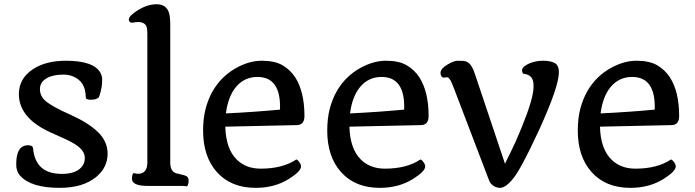

<svg xmlns="http://www.w3.org/2000/svg" viewBox="-20 -884 3305 913"><path d="M387.7 -421.9Q387.7 -497.1 325.2 -521.5Q305.2 -529.3 282 -529.3Q258.8 -529.3 239 -525.4Q219.2 -521.5 204.1 -513.2Q169.9 -494.6 169.9 -460Q169.9 -426.8 198.2 -402.3Q229.5 -376.5 314.5 -338.6Q399.4 -300.8 445.6 -256.1Q491.7 -211.4 491.7 -153.3Q491.7 -87.9 438 -43Q375 9.3 263.7 9.3Q127.4 9.3 75.2 -48.8Q57.1 -69.3 57.1 -101.1Q57.1 -177.7 94.7 -190.4Q104 -193.4 112.3 -193.4Q135.3 -193.4 137.2 -179.2Q147.9 -57.1 273.9 -57.1Q349.6 -57.1 375 -99.6Q383.3 -113.3 383.3 -132.8Q383.3 -152.3 370.8 -168.5Q358.4 -184.6 336.4 -198.5Q314.5 -212.4 284.2 -225.6L219.2 -254.9Q69.8 -323.2 69.8 -436.5Q69.8 -509.8 134.8 -553.7Q196.3 -595.2 293.5 -595.2Q425.3 -595.2 457.5 -538.1Q465.8 -523.4 465.8 -505.9Q465.8 -488.3 463.9 -474.4Q461.9 -460.4 459 -449.2Q454.1 -427.7 447.8 -418.9Q435.1 -409.7 411.4 -409.7Q387.7 -409.7 387.7 -421.9Z M682.1 0Q607.4 0 607.4 -34.2Q607.4 -52.2 614.7 -61.5Q626.5 -57.6 636.7 -57.6Q679.2 -57.6 680.7 -108.9V-720.2Q680.7 -754.4 673.8 -763.7Q662.6 -779.3 637.7 -779.3Q626.5 -779.3 616 -777.1Q605.5 -774.9 601.3 -777.1Q597.2 -779.3 594.7 -783.2Q585 -799.3 619.1 -824.2Q672.9 -863.8 725.1 -863.8Q780.8 -863.8 787.6 -803.7Q789.6 -785.6 789.6 -765.6V-106.9Q791 -68.8 817.4 -60.1Q825.2 -57.6 835.7 -55.7Q846.2 -53.7 855 -51Q863.8 -48.3 868.7 -44.9Q877 -38.6 877 -24.4Q877 -7.3 869.1 2.4Q859.4 0 837.9 0Z M945.8 -262.7Q945.8 -321.8 958 -367.7Q970.2 -413.6 991 -450Q1011.7 -486.3 1039.8 -513.7Q1067.9 -541 1100.1 -559.1Q1163.6 -595.2 1225.1 -595.2Q1286.6 -595.2 1323.7 -573.5Q1360.8 -551.8 1384.3 -515.6Q1427.7 -446.8 1427.7 -332.5Q1427.7 -290 1392.1 -289.1L1051.3 -281.7Q1054.2 -175.8 1106 -125Q1149.9 -82 1219.7 -82Q1323.7 -82 1388.7 -125.5Q1393.1 -125.5 1399.4 -118.2Q1411.6 -103.5 1411.6 -92.8Q1411.6 -69.3 1353 -32.7Q1285.6 9.3 1195.8 9.3Q1078.6 9.3 1011.7 -65.4Q945.8 -138.7 945.8 -262.7ZM1054.2 -344.7Q1194.8 -351.6 1311.5 -362.8Q1316.9 -518.1 1204.1 -518.1Q1141.1 -518.1 1101.1 -469.2Q1064.5 -424.3 1054.2 -344.7Z M1536.1 -262.7Q1536.1 -321.8 1548.3 -367.7Q1560.5 -413.6 1581.3 -450Q1602.1 -486.3 1630.1 -513.7Q1658.2 -541 1690.4 -559.1Q1753.9 -595.2 1815.4 -595.2Q1877 -595.2 1914.1 -573.5Q1951.2 -551.8 1974.6 -515.6Q2018.1 -446.8 2018.1 -332.5Q2018.1 -290 1982.4 -289.1L1641.6 -281.7Q1644.5 -175.8 1696.3 -125Q1740.2 -82 1810.1 -82Q1914.1 -82 1979 -125.5Q1983.4 -125.5 1989.7 -118.2Q2002 -103.5 2002 -92.8Q2002 -69.3 1943.4 -32.7Q1876 9.3 1786.1 9.3Q1668.9 9.3 1602.1 -65.4Q1536.1 -138.7 1536.1 -262.7ZM1644.5 -344.7Q1785.2 -351.6 1901.9 -362.8Q1907.2 -518.1 1794.4 -518.1Q1731.4 -518.1 1691.4 -469.2Q1654.8 -424.3 1644.5 -344.7Z M2306.6 -23.9Q2143.6 -449.7 2138.7 -463.6Q2133.8 -477.5 2128.4 -489.3Q2116.2 -516.6 2106.4 -516.6Q2100.1 -516.6 2092.3 -515.1Q2084.5 -513.7 2079.6 -520.5Q2074.7 -527.3 2074.7 -537.6Q2074.7 -547.9 2084.2 -558.6Q2093.8 -569.3 2107.9 -577.1Q2138.7 -595.2 2156.7 -595.2Q2174.8 -595.2 2185.5 -594.2Q2196.3 -593.3 2205.6 -586.9Q2225.1 -574.2 2238.3 -532.2L2381.3 -105.5Q2415.5 -174.3 2432.1 -210.9L2462.4 -282.2Q2517.1 -417 2517.1 -471.7V-478Q2517.1 -502.4 2506.1 -516.6Q2495.1 -530.8 2467.3 -533.7Q2462.4 -541.5 2462.4 -550Q2462.4 -558.6 2471.9 -567.1Q2481.4 -575.7 2496.1 -582Q2526.4 -595.2 2562.3 -595.2Q2598.1 -595.2 2617.9 -584.2Q2637.7 -573.2 2637.7 -541Q2637.7 -472.7 2544.9 -269L2500.5 -175.8Q2454.6 -83 2431.2 -49.8Q2389.2 9.3 2357.4 9.3Q2334.5 9.3 2316.4 -8.8Q2310.1 -15.1 2306.6 -23.9Z M2727.5 -262.7Q2727.5 -321.8 2739.7 -367.7Q2752 -413.6 2772.7 -450Q2793.5 -486.3 2821.5 -513.7Q2849.6 -541 2881.8 -559.1Q2945.3 -595.2 3006.8 -595.2Q3068.4 -595.2 3105.5 -573.5Q3142.6 -551.8 3166 -515.6Q3209.5 -446.8 3209.5 -332.5Q3209.5 -290 3173.8 -289.1L2833 -281.7Q2835.9 -175.8 2887.7 -125Q2931.6 -82 3001.5 -82Q3105.5 -82 3170.4 -125.5Q3174.8 -125.5 3181.2 -118.2Q3193.4 -103.5 3193.4 -92.8Q3193.4 -69.3 3134.8 -32.7Q3067.4 9.3 2977.5 9.3Q2860.4 9.3 2793.5 -65.4Q2727.5 -138.7 2727.5 -262.7ZM2835.9 -344.7Q2976.6 -351.6 3093.3 -362.8Q3098.6 -518.1 2985.8 -518.1Q2922.9 -518.1 2882.8 -469.2Q2846.2 -424.3 2835.9 -344.7Z"/></svg>

Font: Quando
Style: Regular
Weight: 400
Version: Version 1.002